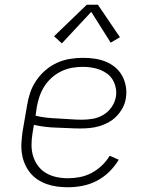

<svg xmlns="http://www.w3.org/2000/svg" viewBox="-20 -782 640 810"><path d="M267 8Q244 8 221 5Q198 2 177 -5.5Q156 -13 138 -25Q120 -37 106.5 -54Q93 -71 84.5 -91Q76 -111 72.5 -133.5Q69 -156 70.5 -179.5Q72 -203 75 -226L94 -336Q98 -363 107 -390Q116 -417 132.5 -441.5Q149 -466 171.5 -485.5Q194 -505 220.5 -517Q247 -529 275 -533.5Q303 -538 330 -538Q355 -538 379.5 -534.5Q404 -531 426 -522Q448 -513 466 -498Q484 -483 495.5 -462Q507 -441 511 -416.5Q515 -392 511 -368Q508 -347 498 -328Q488 -309 473 -293Q458 -277 439 -266.5Q420 -256 400 -250Q380 -244 359.5 -242Q339 -240 319 -240Q294 -240 269 -241.5Q244 -243 219.5 -243.5Q195 -244 171 -247Q147 -250 123 -255L117 -219Q113 -195 113 -170Q113 -145 120 -122.5Q127 -100 141 -81.5Q155 -63 175 -51.5Q195 -40 218.5 -35Q242 -30 267 -30Q292 -30 317.5 -35Q343 -40 366.5 -52.5Q390 -65 409.5 -83.5Q429 -102 443 -125L481 -108Q464 -80 440.5 -57Q417 -34 388 -19Q359 -4 328 2Q297 8 267 8ZM326 -277Q349 -277 372 -281Q395 -285 416 -297.5Q437 -310 451 -330.5Q465 -351 469 -374Q472 -392 468.5 -410.5Q465 -429 456 -444.5Q447 -460 433 -470.5Q419 -481 402.5 -487.5Q386 -494 367 -497Q348 -500 330 -500Q307 -500 284 -496Q261 -492 239 -481.5Q217 -471 198.5 -454.5Q180 -438 167 -417.5Q154 -397 146.5 -374.5Q139 -352 135 -329L130 -294Q153 -288 177.5 -285.5Q202 -283 227 -282Q252 -281 276.5 -279Q301 -277 326 -277ZM241 -599 208 -629 346 -762H393L486 -625L447 -602L365 -732Z"/></svg>

Font: Iosevka Slab XLtEx
Style: Italic
Weight: 200
Width: 7
Italic angle: -9°
Monospace: yes
Designer: Belleve Invis
Foundry: Belleve Invis
Version: Version 11.1.0; ttfautohint (v1.8.3)